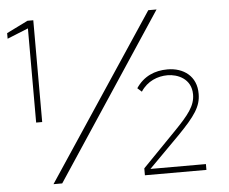

<svg xmlns="http://www.w3.org/2000/svg" viewBox="-52 -791 1019 855"><g transform="rotate(-5 457.5 -363.5)"><path d="M100 -276H127V-731H101L6 -684V-659L100 -697ZM678 -731H641L153 4H192ZM562 0H837V-26H589L727 -165C803 -243 832 -284 832 -340C833 -420 774 -461 703 -461C646 -461 596 -440 562 -389L581 -372C610 -417 657 -435 701 -435C745 -435 807 -411 807 -340C807 -289 775 -250 713 -186L562 -31Z"/></g></svg>

Font: United Sans Thin
Style: Regular
Weight: 100
Designer: Pablo Impallari, Rodrigo Fuenzalida (Modified by Dan O. Williams)
Version: Version 1.000;PS 001.000;hotconv 1.0.88;makeotf.lib2.5.64775